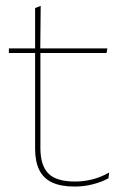

<svg xmlns="http://www.w3.org/2000/svg" viewBox="-20 -642 436 670"><path d="M241 9Q192.5 9 162 -5.2Q131.5 -19.5 117 -49Q102.5 -78.5 102.5 -123V-462.5H121V-124.5Q121 -65.5 148.5 -37Q176 -8.5 241.5 -8.5Q272.5 -8.5 302.8 -16.2Q333 -24 361 -40L358.5 -20Q335.5 -7 304.2 1Q273 9 241 9ZM11 -457V-473H354.5L352 -457ZM102.5 -468V-614L122 -621.5L120.5 -468Z"/></svg>

Font: Anek Gurmukhi Thin
Style: Regular
Weight: 250
Designer: Sarang Kulkarni (Gurmukhi), Yesha Goshar (Latin)
Foundry: Ek Type
Version: Version 1.003